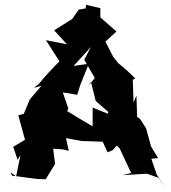

<svg xmlns="http://www.w3.org/2000/svg" viewBox="-20 -751 712 798"><path d="M465 -146 477 -135 525 -32 489 -23 591 -29 639 -12 667 27 632 -24 609 -91 637 -94 608 -142 587 -218 562 -257 550 -265 547 -354 535 -325 532 -419 542 -426C519 -447 497 -469 472 -488L451 -514L418 -578L464 -620L397 -679V-717L338 -731L336 -716L307 -711L280 -672L205 -625L258 -567L171 -584L227 -496C197 -466 168 -435 141 -402L121 -386L152 -394L104 -338L79 -278L56 -272L84 -170L35 -141L53 -87L65 -106L47 -18L24 -35L30 -21L135 -7L170 -6L209 -70L201 -133L242 -130L266 -124L254 -177L319 -165L407 -162L427 -118L449 -127ZM248 -265 264 -300 241 -367 301 -357 313 -396 349 -486 286 -477 358 -556 330 -503 374 -427 347 -393 358 -411 378 -331 430 -286 429 -278 365 -304V-226C321 -251 278 -278 235 -304Z"/></svg>

Font: Asimov Aggro
Style: Medium
Weight: 500
Designer: Google
Version: Version 2.000980; 2014